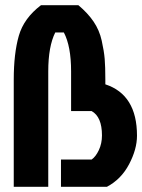

<svg xmlns="http://www.w3.org/2000/svg" viewBox="-20 -720 548 740"><path d="M373 -198Q373 -270 333 -292H254V-445Q254 -542 226 -595H193Q166 -541 166 -445V0H33V-413Q33 -514 52.5 -582Q72 -650 138 -700H282Q318 -670 340.5 -637Q363 -604 372 -563.5Q381 -523 383.5 -493Q386 -463 386 -413V-395Q508 -355 508 -197Q508 -145 477.5 -87Q447 -29 392 0H215V-105H333Q349 -116 361 -141.5Q373 -167 373 -198Z"/></svg>

Font: Jockey One
Style: Regular
Weight: 400
Designer: TypeTogether
Foundry: TypeTogether
Version: Version 1.002